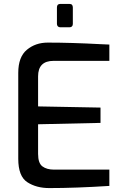

<svg xmlns="http://www.w3.org/2000/svg" viewBox="-20 -954 630 978"><path d="M73 -145V-583Q73 -664 117 -700.5Q161 -737 223 -737Q342 -737 492 -729L537 -727V-644H253Q174 -644 174 -565V-412L492 -406V-328L174 -321V-170Q174 -123 196 -106.5Q218 -90 255 -90H537V-7Q365 4 231 4Q165 4 119 -26Q73 -56 73 -145ZM270 -832V-916Q270 -934 287 -934H334Q351 -934 351 -916V-832Q351 -824 346.5 -819.5Q342 -815 334 -815H287Q279 -815 274.5 -820Q270 -825 270 -832Z"/></svg>

Font: Exo Medium
Style: Regular
Weight: 500
Designer: Natanael Gama
Foundry: Natanael Gama
Version: Version 1.500; ttfautohint (v1.6)